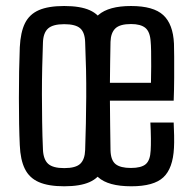

<svg xmlns="http://www.w3.org/2000/svg" viewBox="-20 -628 654 655"><path d="M199 7.5Q145 7.5 112.5 -6.8Q80 -21 64.8 -52Q49.5 -83 47.5 -133Q46 -163.5 45.2 -205.2Q44.5 -247 44.5 -293Q44.5 -339 45.2 -384.2Q46 -429.5 47.5 -466.5Q50 -518 65.2 -548.8Q80.5 -579.5 112.8 -593.5Q145 -607.5 199 -607.5Q254 -607.5 286 -593.2Q318 -579 332.8 -548Q347.5 -517 350 -466.5Q351.5 -432.5 352.2 -390.5Q353 -348.5 353 -303.8Q353 -259 352.2 -215Q351.5 -171 350 -133Q347.5 -83 332.5 -52Q317.5 -21 285.5 -6.8Q253.5 7.5 199 7.5ZM199 -54.5Q238.5 -54.5 254 -69.5Q269.5 -84.5 270.5 -116.5Q272 -162 273 -207.2Q274 -252.5 274.2 -298.2Q274.5 -344 273.5 -390.5Q272.5 -437 270.5 -484Q269.5 -517.5 253.5 -531.5Q237.5 -545.5 199 -545.5Q160.5 -545.5 144 -530.8Q127.5 -516 126.5 -482.5Q125 -442.5 124 -398Q123 -353.5 123 -306.5Q123 -259.5 123.8 -211.8Q124.5 -164 126.5 -118Q128 -84 144.2 -69.2Q160.5 -54.5 199 -54.5ZM428 7.5Q349 7.5 314.8 -23.5Q280.5 -54.5 277 -123.5Q276 -159.5 275.2 -204.2Q274.5 -249 274.5 -296.8Q274.5 -344.5 275 -390.5Q275.5 -436.5 277 -475.5Q280.5 -546.5 315.8 -577Q351 -607.5 427 -607.5Q503.5 -607.5 537 -576.5Q570.5 -545.5 573.5 -479Q574 -467.5 574.2 -435.2Q574.5 -403 574.2 -362.2Q574 -321.5 572.5 -284.5H355Q355 -243 355.8 -200.8Q356.5 -158.5 357 -115Q358 -81 374.5 -68Q391 -55 426.5 -55Q462 -55 477.2 -68Q492.5 -81 494 -115Q495 -130 494.8 -156Q494.5 -182 493 -210H572.5Q573.5 -193 574 -166.2Q574.5 -139.5 573.5 -123.5Q570 -53.5 537.2 -23Q504.5 7.5 428 7.5ZM355 -345.5H495Q495.5 -373.5 495.8 -402.2Q496 -431 495.5 -453.8Q495 -476.5 494 -485.5Q492 -519.5 476 -532.8Q460 -546 427 -546Q389 -546 373.5 -531Q358 -516 357 -485.5Q356.5 -451.5 355.8 -416.2Q355 -381 355 -345.5Z"/></svg>

Font: Big Shoulders Text Thin
Style: Regular
Weight: 400
Version: Version 2.002